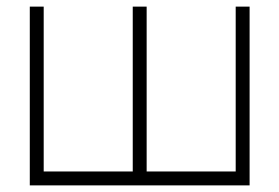

<svg xmlns="http://www.w3.org/2000/svg" viewBox="-20 -560 844 580"><path d="M70 -540H112V-42H381V-540H423V-42H692V-540H734V0H70Z"/></svg>

Font: Vela Sans GX ExtLt
Style: Regular
Weight: 200
Designer: Principal design: Mikhail Sharanda - project Manrope.
Design modification: Ravid Balaliev
Foundry: Mikhail Sharanda
Version: Version 1.001